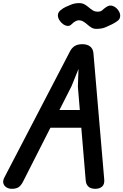

<svg xmlns="http://www.w3.org/2000/svg" viewBox="-42 -1213 792 1234"><path d="M33.5 0.5Q14.5 0.5 -0.8 -9Q-16 -18.5 -20.5 -35.2Q-25 -52 -12.5 -75L408.5 -884Q418.5 -904 437.2 -916.5Q456 -929 488 -929Q518 -929 537 -914.5Q556 -900 558.5 -871L628 -58.5Q630.5 -28.5 614.2 -14Q598 0.5 571 0.5Q540.5 0.5 525.8 -14Q511 -28.5 509 -52L480.5 -392H282L105 -43.5Q91.5 -18.5 76 -9Q60.5 0.5 33.5 0.5ZM340 -506H471L458.5 -656L462.5 -770L417.5 -658.5ZM577 -1027.5Q559 -1027.5 545.5 -1035.8Q532 -1044 519.8 -1055Q507.5 -1066 494 -1074.2Q480.5 -1082.5 463 -1082.5Q453.5 -1082.5 441 -1075.2Q428.5 -1068 418.5 -1057.5Q407 -1045 391.8 -1046.5Q376.5 -1048 362.5 -1058.5Q348.5 -1069 339.2 -1084.2Q330 -1099.5 330 -1114.5Q330 -1133 346.8 -1147Q363.5 -1161 381.5 -1169Q397 -1176.5 418.5 -1184.8Q440 -1193 467 -1193Q487.5 -1193 502 -1184.5Q516.5 -1176 529 -1165.2Q541.5 -1154.5 554.8 -1146.2Q568 -1138 585.5 -1138Q606 -1138 615.5 -1147.5Q625 -1157 642 -1168.5Q663 -1182.5 683.5 -1174.5Q704 -1166.5 717.2 -1148.2Q730.5 -1130 730.5 -1113Q730.5 -1094 718.5 -1082.8Q706.5 -1071.5 678 -1057Q661 -1048.5 636.8 -1038Q612.5 -1027.5 577 -1027.5Z"/></svg>

Font: Edu AU VIC WA NT Hand SemiBold
Style: Regular
Weight: 600
Version: Version 1.001